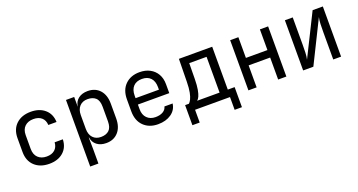

<svg xmlns="http://www.w3.org/2000/svg" viewBox="-44 -1179 3687 1978"><g transform="rotate(-20 1800.0 -190.0)"><path d="M308 10Q208 10 148 -46Q88 -102 88 -200V-350Q88 -448 148 -504Q208 -560 308 -560Q403 -560 461.5 -509Q520 -458 523 -370H433Q430 -423 397 -451.5Q364 -480 308 -480Q249 -480 213.5 -446.5Q178 -413 178 -351V-200Q178 -138 213.5 -104Q249 -70 308 -70Q364 -70 397 -99Q430 -128 433 -180H523Q520 -92 461.5 -41Q403 10 308 10Z M692 180V-550H782V-445H783Q790 -499 830 -529.5Q870 -560 932 -560Q1015 -560 1064 -505.5Q1113 -451 1113 -356V-195Q1113 -100 1064 -45Q1015 10 932 10Q870 10 830 -21Q790 -52 783 -105H780L782 20V180ZM902 -68Q959 -68 991 -98Q1023 -128 1023 -195V-355Q1023 -423 991 -452.5Q959 -482 902 -482Q847 -482 814.5 -447Q782 -412 782 -350V-200Q782 -138 814.5 -103Q847 -68 902 -68Z M1500 10Q1403 10 1343.5 -48.5Q1284 -107 1284 -210V-340Q1284 -443 1343.5 -501.5Q1403 -560 1500 -560Q1565 -560 1613.5 -534Q1662 -508 1689 -461Q1716 -414 1716 -350V-252H1372V-200Q1372 -139 1407 -103.5Q1442 -68 1500 -68Q1550 -68 1582.5 -87.5Q1615 -107 1622 -140H1712Q1703 -71 1645 -30.5Q1587 10 1500 10ZM1372 -322H1628V-350Q1628 -415 1594.5 -450.5Q1561 -486 1500 -486Q1439 -486 1405.5 -450.5Q1372 -415 1372 -350Z M1827 140V-80H1869Q1882 -92 1894.5 -116.5Q1907 -141 1916 -185Q1925 -229 1926 -301L1930 -550H2295V-80H2370V140H2290V0H1907V140ZM1959 -80H2205V-472H2015L2013 -299Q2012 -228 2004 -184Q1996 -140 1984.5 -115.5Q1973 -91 1959 -80Z M2492 0V-550H2582V-323H2818V-550H2908V0H2818V-241H2582V0Z M3092 0V-550H3178V-254Q3178 -211 3176.5 -165Q3175 -119 3167 -90L3396 -550H3508V0H3422V-297Q3422 -341 3423.5 -387Q3425 -433 3433 -462L3204 0Z"/></g></svg>

Font: JetBrains Mono NL
Style: Regular
Weight: 400
Monospace: yes
Designer: Philipp Nurullin, Konstantin Bulenkov
Foundry: JetBrains
Version: Version 2.305; ttfautohint (v1.8.4.7-5d5b)